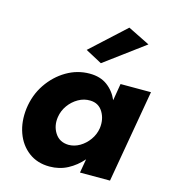

<svg xmlns="http://www.w3.org/2000/svg" viewBox="-110 -821 819 920"><g transform="rotate(15 299.0 -361.0)"><path d="M42 -230Q34 -164 53.5 -109.5Q73 -55 116 -22.5Q159 10 220 10Q269 10 309.5 -11.5Q350 -33 381 -69L369 0H518L598 -460H447L433 -376Q415 -418 380 -444Q345 -470 292 -470Q231 -470 177.5 -438.5Q124 -407 87.5 -353Q51 -299 42 -230ZM198 -230Q203 -262 222 -288.5Q241 -315 269 -331Q297 -347 328 -346Q370 -345 391 -310Q412 -275 406 -230Q401 -198 382 -171.5Q363 -145 336.5 -129.5Q310 -114 281 -114Q236 -115 213.5 -150Q191 -185 198 -230ZM527 -678 418 -732 248 -576 330 -532Z"/></g></svg>

Font: Jost* 700 Bold Italic
Style: Bold Italic
Weight: 700
Italic angle: -10°
Version: Version 3.200; ttfautohint (v0.97) -l 8 -r 50 -G 200 -x 14 -